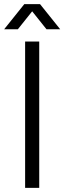

<svg xmlns="http://www.w3.org/2000/svg" viewBox="-43 -905 310 925"><path d="M78 0V-705H146V0ZM-23 -764 74 -885H150L247 -764H181L94 -873H130L43 -764Z"/></svg>

Font: TikTok Sans 24pt Light
Style: Regular
Weight: 300
Version: Version 4.000